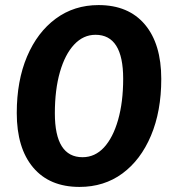

<svg xmlns="http://www.w3.org/2000/svg" viewBox="-20 -728 682 756"><path d="M293 8Q175 8 110.5 -68.5Q46 -145 46 -283Q46 -410 86.5 -505.5Q127 -601 199.5 -654.5Q272 -708 368 -708Q486 -708 550.5 -631.5Q615 -555 615 -417Q615 -290 574.5 -194Q534 -98 462 -45Q390 8 293 8ZM305 -109Q354 -109 389.5 -147.5Q425 -186 445 -256Q465 -326 465 -418Q465 -591 356 -591Q308 -591 272 -552.5Q236 -514 216 -444.5Q196 -375 196 -282Q196 -109 305 -109Z"/></svg>

Font: Asap Expanded Expanded Regular
Style: Bold Italic
Weight: 700
Width: 7
Italic angle: -6°
Designer: Pablo Cosgaya
Foundry: Omnibus-Type
Version: Version 3.001; ttfautohint (v1.8.4.7-5d5b)